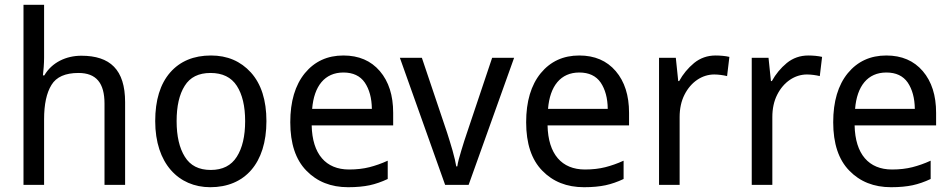

<svg xmlns="http://www.w3.org/2000/svg" viewBox="-20 -780 4017 810"><path d="M79.1 -759.8V0H166V-276.9C166 -339.8 176.3 -388.2 197.3 -421.9C217.8 -455.6 255.9 -472.2 311 -472.2C385.7 -472.2 420.9 -430.2 420.9 -342.8V0H507.8V-349.1C507.8 -486.3 444.3 -544.9 323.2 -544.9C258.8 -544.9 198.7 -516.6 167 -461.9H161.1C163.6 -483.4 166 -511.7 166 -537.1V-759.8Z M1104 -269C1104 -357.4 1082 -425.8 1038.6 -474.1C995.1 -522 939 -545.9 870.1 -545.9C797.4 -545.9 739.7 -522 697.8 -474.1C655.8 -425.8 634.8 -357.4 634.8 -269C634.8 -90.8 732.9 9.8 867.2 9.8C1012.2 9.8 1104 -90.8 1104 -269ZM725.1 -269C725.1 -332 736.3 -381.8 759.3 -418C781.7 -454.1 817.9 -472.2 868.2 -472.2C918.5 -472.2 955.6 -454.1 979 -418C1002.4 -381.8 1014.2 -332 1014.2 -269C1014.2 -205.6 1002.4 -155.3 979 -118.7C955.6 -81.5 918.9 -63 869.1 -63C818.8 -63 782.7 -81.5 759.8 -118.7C736.8 -155.3 725.1 -205.6 725.1 -269Z M1428.7 -545.9C1361.3 -545.9 1307.1 -521 1266.1 -471.2C1225.1 -420.9 1204.6 -352.1 1204.6 -264.2C1204.6 -174.8 1227.1 -106.4 1272.5 -60.1C1317.4 -13.7 1376 9.8 1448.7 9.8C1484.4 9.8 1514.6 6.8 1539.6 1.5C1564.5 -3.9 1589.8 -12.7 1615.7 -24.9V-102.1C1588.9 -89.8 1563.5 -81.1 1538.6 -74.7C1513.7 -68.4 1484.9 -64.9 1452.6 -64.9C1354.5 -64.9 1297.4 -129.9 1294.9 -251H1638.7V-304.2C1638.7 -377.4 1620.1 -436 1582.5 -480C1544.9 -523.9 1493.7 -545.9 1428.7 -545.9ZM1428.7 -474.1C1469.2 -474.1 1499.5 -460 1519 -431.6C1538.1 -403.3 1548.3 -366.2 1548.8 -320.8H1296.9C1304.7 -417 1350.1 -474.1 1428.7 -474.1Z M1957 0 2148.9 -536.1H2056.2L1950.2 -220.2C1942.9 -198.7 1934.6 -173.8 1926.3 -145.5C1917.5 -117.2 1911.6 -94.7 1909.2 -78.1H1904.8C1902.3 -94.7 1897 -117.2 1889.2 -145C1880.9 -172.9 1873.5 -198.2 1866.2 -220.2L1759.8 -536.1H1667L1857.9 0Z M2423.8 -545.9C2356.4 -545.9 2302.2 -521 2261.2 -471.2C2220.2 -420.9 2199.7 -352.1 2199.7 -264.2C2199.7 -174.8 2222.2 -106.4 2267.6 -60.1C2312.5 -13.7 2371.1 9.8 2443.8 9.8C2479.5 9.8 2509.8 6.8 2534.7 1.5C2559.6 -3.9 2585 -12.7 2610.8 -24.9V-102.1C2584 -89.8 2558.6 -81.1 2533.7 -74.7C2508.8 -68.4 2480 -64.9 2447.8 -64.9C2349.6 -64.9 2292.5 -129.9 2290 -251H2633.8V-304.2C2633.8 -377.4 2615.2 -436 2577.6 -480C2540 -523.9 2488.8 -545.9 2423.8 -545.9ZM2423.8 -474.1C2464.4 -474.1 2494.6 -460 2514.2 -431.6C2533.2 -403.3 2543.5 -366.2 2543.9 -320.8H2292C2299.8 -417 2345.2 -474.1 2423.8 -474.1Z M2999 -545.9C2964.4 -545.9 2934.1 -535.2 2908.2 -514.2C2882.3 -492.7 2861.3 -467.3 2845.2 -438H2841.3L2831.1 -536.1H2760.3V0H2847.2V-286.1C2847.2 -321.8 2854 -353.5 2867.7 -380.4C2895 -434.6 2942.4 -465.8 2993.2 -465.8C3010.7 -465.8 3031.2 -462.9 3047.4 -459L3057.1 -540C3041 -543.9 3018.1 -545.9 2999 -545.9Z M3390.1 -545.9C3355.5 -545.9 3325.2 -535.2 3299.3 -514.2C3273.4 -492.7 3252.4 -467.3 3236.3 -438H3232.4L3222.2 -536.1H3151.4V0H3238.3V-286.1C3238.3 -321.8 3245.1 -353.5 3258.8 -380.4C3286.1 -434.6 3333.5 -465.8 3384.3 -465.8C3401.9 -465.8 3422.4 -462.9 3438.5 -459L3448.2 -540C3432.1 -543.9 3409.2 -545.9 3390.1 -545.9Z M3719.2 -545.9C3651.9 -545.9 3597.7 -521 3556.6 -471.2C3515.6 -420.9 3495.1 -352.1 3495.1 -264.2C3495.1 -174.8 3517.6 -106.4 3563 -60.1C3607.9 -13.7 3666.5 9.8 3739.3 9.8C3774.9 9.8 3805.2 6.8 3830.1 1.5C3855 -3.9 3880.4 -12.7 3906.2 -24.9V-102.1C3879.4 -89.8 3854 -81.1 3829.1 -74.7C3804.2 -68.4 3775.4 -64.9 3743.2 -64.9C3645 -64.9 3587.9 -129.9 3585.4 -251H3929.2V-304.2C3929.2 -377.4 3910.6 -436 3873 -480C3835.4 -523.9 3784.2 -545.9 3719.2 -545.9ZM3719.2 -474.1C3759.8 -474.1 3790 -460 3809.6 -431.6C3828.6 -403.3 3838.9 -366.2 3839.4 -320.8H3587.4C3595.2 -417 3640.6 -474.1 3719.2 -474.1Z"/></svg>

Font: Avrile Sans
Style: Regular
Weight: 400
Designer: Monotype Design Team, Google (font), Stefan Peev (BGR Cyrillic), Cristiano Sobral (main changes)
Foundry: The Avrile Sans Project Authors
Version: Version 3.110